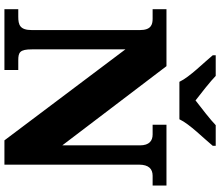

<svg xmlns="http://www.w3.org/2000/svg" viewBox="-82 -888 971 846"><g transform="rotate(90 403.0 -465.5)"><path d="M341 -771H506C527 -816 592 -880 623 -918V-931H532C511 -910 453 -865 423 -842C393 -865 336 -910 315 -931H224V-918C255 -880 320 -816 341 -771ZM21 0H289V-61H246C211 -61 198 -68 198 -121V-533L599 0H706V-593C706 -636 725 -653 755 -653H798V-714H530V-653H573C600 -653 621 -639 621 -597V-255L272 -714H21V-653H63C89 -653 113 -646 113 -597V-121C113 -68 90 -61 54 -61H21Z"/></g></svg>

Font: Noto Serif Lao Black
Style: Regular
Weight: 900
Designer: Monotype Design Team
Foundry: Monotype Imaging Inc.
Version: Version 2.003